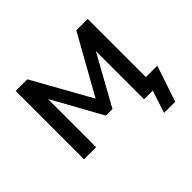

<svg xmlns="http://www.w3.org/2000/svg" viewBox="-154 -738 1071 1071"><g transform="rotate(-45 381.0 -203.0)"><path d="M84 0V-539.1H175.8L369.1 -193.4L562.5 -539.1H652.3V-80.1H742.2L670.9 132.8H583L626 0H557.6V-379.9L394.5 -85.9H342.8L179.7 -379.9V0Z"/></g></svg>

Font: Min Sans Medium
Style: Regular
Weight: 500
Designer: Jinseong-Kim, NotoSansCJK, Nunito
Foundry: Jinseong-Kim
Version: Version 1.400;Glyphs 3.1.2 (3151)